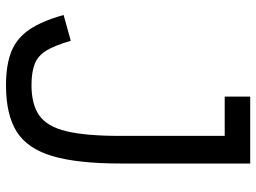

<svg xmlns="http://www.w3.org/2000/svg" viewBox="-127 -713 854 640"><g transform="rotate(90 300.0 -393.0)"><path d="M264 14Q196 14 151.5 -4Q107 -22 78.5 -64Q50 -106 30 -178L116 -202Q131 -150 148 -121.5Q165 -93 192.5 -82Q220 -71 264 -71Q328 -71 365 -97Q402 -123 417.5 -187.5Q433 -252 433 -367V-715H302V-800H525V-367Q525 -225 500.5 -141.5Q476 -58 419.5 -22Q363 14 264 14Z"/></g></svg>

Font: Victor Mono SemiBold
Style: Regular
Weight: 600
Monospace: yes
Designer: Rune Bjørnerås
Version: Version 1.561;gftools[0.9.30]